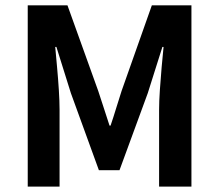

<svg xmlns="http://www.w3.org/2000/svg" viewBox="-20 -693 815 713"><path d="M83 0V-673.3H230.5L344.7 -355.5Q355.5 -324.2 365.7 -291.3Q376 -258.3 386.7 -226.6H390.6Q401.4 -258.3 411.4 -291.3Q421.4 -324.2 431.6 -355.5L543.9 -673.3H690.9V0H570.8V-285.2Q570.8 -316.9 573.7 -359.1Q576.7 -401.4 580.3 -443.8Q584 -486.3 587.4 -518.6H583L528.8 -347.2L423.8 -61H347.2L243.2 -347.2L189.5 -518.6H185.1Q188 -486.3 191.9 -443.8Q195.8 -401.4 198.5 -359.1Q201.2 -316.9 201.2 -285.2V0Z"/></svg>

Font: Akatab ExtraBold
Style: Regular
Weight: 800
Designer: SIL International
Foundry: SIL International
Version: Version 3.000